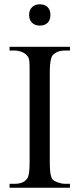

<svg xmlns="http://www.w3.org/2000/svg" viewBox="-20 -882 373 902"><path d="M24.9 0V-18.6H48.8Q69.3 -18.6 83.5 -24.2Q97.7 -29.8 107.4 -42.5Q119.1 -56.2 119.1 -117.7V-545.4Q119.1 -562.5 118.9 -574.5Q118.7 -586.4 117.7 -595Q116.7 -603.5 114.5 -609.4Q112.3 -615.2 108.4 -619.6Q99.1 -631.3 82.5 -637.9Q65.9 -644.5 48.8 -644.5H24.9V-662.1H308.6V-644.5H284.7Q245.6 -644.5 226.1 -620.6Q220.7 -612.3 217.3 -593.8Q213.9 -575.2 213.9 -545.4V-117.7Q213.9 -85.4 216.8 -67.9Q219.7 -50.3 225.1 -41.5Q227.5 -37.6 233.9 -33.4Q240.2 -29.3 248.8 -26.1Q257.3 -22.9 266.6 -20.8Q275.9 -18.6 284.7 -18.6H308.6V0ZM216.8 -812Q216.8 -788.1 203.6 -774.9Q190.4 -761.7 166.5 -761.7Q144 -761.7 130.4 -775.4Q116.7 -789.1 116.7 -812Q116.7 -834.5 130.4 -848.1Q144 -861.8 166.5 -861.8Q190.4 -861.8 203.6 -848.6Q216.8 -835.4 216.8 -812Z"/></svg>

Font: Doulos SIL
Style: Regular
Weight: 400
Designer: Walt Agee, Victor Gaultney, Peter Martin, Debbi Hosken
Foundry: SIL International
Version: Version 4.110; 2011; Maintenance release